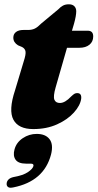

<svg xmlns="http://www.w3.org/2000/svg" viewBox="-20 -589 454 894"><path d="M83 -370 64 -378Q42 -391.5 42 -413.5Q42 -430.5 54.5 -440Q67 -449.5 89 -449.5H110Q129 -449.5 142.2 -456Q155.5 -462.5 172 -479.5L252 -546Q261.5 -556.5 273 -562.8Q284.5 -569 300.5 -569Q317.5 -569 326.2 -560Q335 -551 335 -536.5Q335 -527 332.5 -512.2Q330 -497.5 324.5 -478L315 -446H388.5Q414 -446 414 -419.5Q414 -395 396.5 -380.8Q379 -366.5 349.5 -366.5H292L239 -182Q227 -140 233.2 -124.8Q239.5 -109.5 259 -109.5Q283 -109.5 311.5 -140Q321.5 -149.5 327 -152.5Q332.5 -155.5 339.5 -155.5Q361 -155.5 358 -129Q353.5 -97.5 324 -64.8Q294.5 -32 245.8 -10Q197 12 135 12Q66 12 42.5 -31.5Q19 -75 50 -168.5L91 -305Q100.5 -334 99 -348Q97.5 -362 83 -370ZM102 173Q65.5 173 52.5 154.5Q39.5 136 47.5 107Q56 74.5 85.8 54.5Q115.5 34.5 151 34.5Q192 34.5 210.8 59.2Q229.5 84 217.5 131Q184.5 255 42.5 283.5Q25 287.5 17.5 281.8Q10 276 11 265.5Q11.5 256 18.5 248Q25.5 240 40.5 236Q88 227.5 110 212.5Q132 197.5 135.5 184.5Q138.5 173 123.5 173Z"/></svg>

Font: Fraunces 72pt S050 Black
Style: Italic
Weight: 900
Italic angle: -16°
Version: Version 1.000; ttfautohint (v1.8.3)